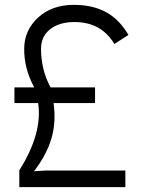

<svg xmlns="http://www.w3.org/2000/svg" viewBox="-20 -766 590 786"><path d="M59.1 -68.8Q154.8 -220.2 136.2 -344.2H39.1V-408.2H120.1Q77.6 -486.8 79.1 -568.8Q80.1 -643.1 136.5 -694.6Q192.9 -746.1 282.2 -746.1Q358.9 -746.1 413.6 -716.6Q468.3 -687 505.9 -623L448.2 -585.9Q394.5 -675.8 285.2 -675.8Q223.1 -675.8 185.8 -646.7Q148.4 -617.7 147.9 -566.9Q147.9 -480.5 187 -408.2H369.1V-344.2H199.2Q210.4 -266.1 190.4 -198.7Q170.4 -131.3 119.1 -64.9L166 -67.9H493.2V0H59.1Z"/></svg>

Font: Kreadon
Style: Regular
Weight: 400
Designer: kohakuno
Foundry: StudioGnu
Version: Version 1.000;Glyphs 3.1.2 (3151)